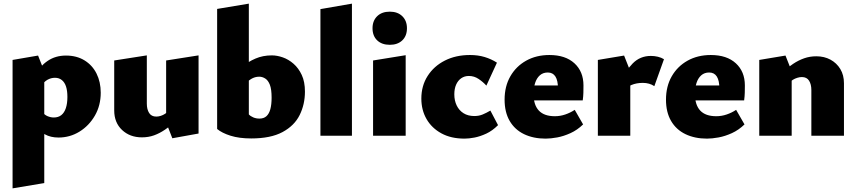

<svg xmlns="http://www.w3.org/2000/svg" viewBox="-20 -745 4700 1054"><path d="M301 10Q258 10 226.5 -7.5Q195 -25 176 -53L212 -132Q223 -115 240.5 -107.5Q258 -100 275 -100Q300 -100 316.5 -113Q333 -126 341.5 -151.5Q350 -177 350 -213Q350 -247 342.5 -270Q335 -293 319.5 -305.5Q304 -318 282 -318Q260 -318 240.5 -307Q221 -296 205 -271L159 -320Q199 -382 242 -411Q285 -440 342 -440Q401 -440 444 -413.5Q487 -387 510 -341Q533 -295 533 -236Q533 -166 501 -110.5Q469 -55 416.5 -22.5Q364 10 301 10ZM49 289V-416L189 -440L223 -354V260Z M759 9Q693 9 650 -31.5Q607 -72 607 -139V-413L786 -441V-176Q786 -145 798.5 -125Q811 -105 838 -105Q850 -105 862.5 -109Q875 -113 886.5 -120.5Q898 -128 906 -138L945 -78Q915 -53 885.5 -33Q856 -13 825.5 -2Q795 9 759 9ZM926 14 892 -73V-413L1070 -441V-12Z M1359 15Q1293 15 1245.5 0Q1198 -15 1172 -37L1346 -117Q1355 -107 1370.5 -100.5Q1386 -94 1404 -94Q1428 -94 1442.5 -107Q1457 -120 1464 -145.5Q1471 -171 1471 -209Q1471 -255 1461.5 -279.5Q1452 -304 1436 -314Q1420 -324 1403 -324Q1379 -324 1358 -311Q1337 -298 1317 -272L1261 -330Q1282 -355 1312 -380.5Q1342 -406 1382.5 -423.5Q1423 -441 1472 -441Q1501 -441 1532.5 -430Q1564 -419 1591.5 -395Q1619 -371 1636.5 -333.5Q1654 -296 1654 -242Q1654 -172 1625 -113.5Q1596 -55 1531 -20Q1466 15 1359 15ZM1172 -37V-696L1346 -725V-117Z M1739 0V-695L1912 -725V0Z M2028 0V-413L2207 -442V0ZM2120 -499Q2076 -499 2050.5 -523.5Q2025 -548 2025 -590Q2025 -631 2050.5 -656Q2076 -681 2120 -681Q2163 -681 2188.5 -656Q2214 -631 2214 -590Q2214 -548 2188.5 -523.5Q2163 -499 2120 -499Z M2530 16Q2456 16 2403 -13Q2350 -42 2321.5 -91.5Q2293 -141 2293 -204Q2293 -274 2327.5 -328Q2362 -382 2422 -412.5Q2482 -443 2560 -443Q2604 -443 2640.5 -432Q2677 -421 2708 -401L2650 -275Q2632 -295 2607.5 -311.5Q2583 -328 2554 -328Q2530 -328 2512 -315.5Q2494 -303 2484 -280.5Q2474 -258 2474 -227Q2474 -193 2487 -166Q2500 -139 2524.5 -123.5Q2549 -108 2584 -108Q2609 -108 2629.5 -116.5Q2650 -125 2672 -138L2714 -58Q2683 -27 2649.5 -11.5Q2616 4 2585.5 10Q2555 16 2530 16Z M2975 16Q2908 16 2857 -8.5Q2806 -33 2778 -81Q2750 -129 2750 -198Q2750 -271 2781.5 -326Q2813 -381 2868.5 -412Q2924 -443 2996 -443Q3084 -443 3133.5 -397.5Q3183 -352 3183 -276Q3183 -256 3182.5 -236Q3182 -216 3179 -194H3043V-260Q3043 -303 3029 -325Q3015 -347 2987 -347Q2961 -347 2943.5 -331.5Q2926 -316 2917.5 -289.5Q2909 -263 2909 -229Q2909 -169 2938 -138Q2967 -107 3026 -107Q3055 -107 3083 -116.5Q3111 -126 3135 -142L3181 -62Q3149 -31 3111.5 -14Q3074 3 3038.5 9.5Q3003 16 2975 16ZM2830 -194 2850 -276H3174V-194Z M3262 0V-416L3406 -440L3440 -354V0ZM3400 -244 3378 -283Q3413 -356 3453.5 -397Q3494 -438 3553 -438Q3573 -438 3591.5 -433.5Q3610 -429 3625 -420L3572 -272Q3559 -281 3543 -285.5Q3527 -290 3509 -290Q3474 -290 3446.5 -278.5Q3419 -267 3400 -244Z M3861 16Q3794 16 3743 -8.5Q3692 -33 3664 -81Q3636 -129 3636 -198Q3636 -271 3667.5 -326Q3699 -381 3754.5 -412Q3810 -443 3882 -443Q3970 -443 4019.5 -397.5Q4069 -352 4069 -276Q4069 -256 4068.5 -236Q4068 -216 4065 -194H3929V-260Q3929 -303 3915 -325Q3901 -347 3873 -347Q3847 -347 3829.5 -331.5Q3812 -316 3803.5 -289.5Q3795 -263 3795 -229Q3795 -169 3824 -138Q3853 -107 3912 -107Q3941 -107 3969 -116.5Q3997 -126 4021 -142L4067 -62Q4035 -31 3997.5 -14Q3960 3 3924.5 9.5Q3889 16 3861 16ZM3716 -194 3736 -276H4060V-194Z M4434 0V-251Q4434 -282 4421.5 -302Q4409 -322 4382 -322Q4370 -322 4357 -318Q4344 -314 4332.5 -307Q4321 -300 4313 -289L4274 -349Q4305 -375 4334 -394.5Q4363 -414 4394.5 -425Q4426 -436 4461 -436Q4505 -436 4539 -417.5Q4573 -399 4593 -366Q4613 -333 4613 -288V0ZM4148 0V-416L4292 -440L4326 -354V0Z"/></svg>

Font: Ysabeau Office Black
Style: Regular
Weight: 900
Designer: Christian Thalmann (Catharsis Fonts)
Version: Version 2.001;gftools[0.9.30]; featfreeze: tnum,lnum,ss02